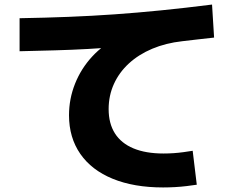

<svg xmlns="http://www.w3.org/2000/svg" viewBox="-20 -778 1040 843"><path d="M696 45Q568 45 475 7Q382 -31 332.5 -102.5Q283 -174 283 -272Q283 -344 309.5 -410.5Q336 -477 385 -530Q434 -583 499 -613L508 -572Q437 -567 366 -563Q295 -559 221 -557Q147 -555 66 -553V-698Q179 -700 281 -704Q383 -708 482.5 -715Q582 -722 687 -732.5Q792 -743 911 -758L920 -613Q883 -609 848.5 -605Q814 -601 780 -597Q708 -589 648.5 -564Q589 -539 546 -499.5Q503 -460 480 -409Q457 -358 457 -299Q457 -236 484.5 -192.5Q512 -149 566 -126.5Q620 -104 698 -104Q720 -104 742 -105.5Q764 -107 786 -110Q808 -113 826 -116L844 33Q824 36 799.5 39Q775 42 748.5 43.5Q722 45 696 45Z"/></svg>

Font: M PLUS 2 ExtraBold
Style: Regular
Weight: 800
Version: Version 1.001